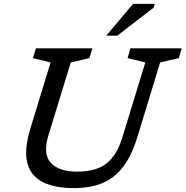

<svg xmlns="http://www.w3.org/2000/svg" viewBox="-20 -955 952 985"><path d="M228.5 -261Q199 -164.5 240.8 -119.5Q282.5 -74.5 375.5 -74.5Q472.5 -74.5 526 -116Q579.5 -157.5 608 -251L725.5 -634.5L634.5 -657L649 -707H912L897.5 -657L801.5 -634.5L686 -256Q657 -160.5 613.8 -102Q570.5 -43.5 508 -16.8Q445.5 10 358.5 10Q261.5 10 199.8 -20.8Q138 -51.5 120.2 -119.2Q102.5 -187 136.5 -298L239.5 -634.5L149 -657L164.5 -707H454L439 -657L343 -634.5ZM525 -772 662.5 -935H774L768.5 -916L581.5 -772Z"/></svg>

Font: Newsreader Caption
Style: Italic
Weight: 400
Italic angle: -17°
Designer: Hugues Gentile
Foundry: Production Type
Version: Version 1.001